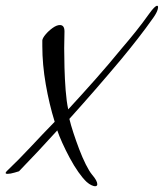

<svg xmlns="http://www.w3.org/2000/svg" viewBox="-23 -595 569 667"><path d="M307 52Q303 52 295 48.5Q287 45 278 37Q265 25 249.5 3Q234 -19 219.5 -46Q205 -73 193.5 -98.5Q182 -124 176 -142Q110 -69 43 0Q43 0 28 4.5Q13 9 3 9Q-8 9 0 0Q43 -41 84 -85Q125 -129 167 -172Q148 -233 136 -302Q124 -371 124 -435V-455Q125 -463 135.5 -475.5Q146 -488 160 -498Q174 -508 185 -508Q201 -508 201 -486Q201 -472 200.5 -457Q200 -442 200 -428Q200 -400 201 -360.5Q202 -321 205 -282Q208 -243 214 -215Q262 -267 308.5 -319.5Q355 -372 400 -427Q425 -456 449 -486Q473 -516 495 -547Q515 -575 523 -575Q528 -575 525 -563Q522 -551 510 -534Q484 -497 455.5 -460.5Q427 -424 398 -389Q310 -284 218 -182Q223 -161 232 -133.5Q241 -106 252 -77Q263 -48 275 -24Q287 0 297 12Q315 33 315 45Q315 52 307 52Z"/></svg>

Font: Caramel
Style: Regular
Weight: 400
Designer: Robert E. Leuschke
Foundry: Robert E. Leuschke
Version: Version 1.010